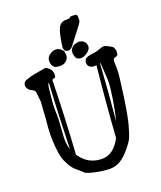

<svg xmlns="http://www.w3.org/2000/svg" viewBox="-161 -990 925 1102"><g transform="rotate(-20 301.5 -438.5)"><path d="M324.7 -708C334.5 -708 343.1 -712.4 350.6 -721.2C377 -756 399 -784.4 416.7 -806.4C434.5 -828.4 443.4 -843.1 443.4 -850.6V-865V-869.6V-873.5C443.4 -875.2 443.2 -876.5 442.9 -877.4C442.5 -878.4 442.2 -879.5 441.9 -880.6C441.6 -881.8 441.1 -882.6 440.4 -883.3C439.8 -884 438.6 -884.8 436.8 -886C435 -887.1 430.4 -887.7 423.1 -887.7H409.9C408.4 -887.7 406.5 -887.5 404.1 -887.2C401.6 -886.9 399.8 -886.1 398.7 -884.8C397.5 -883.5 396.6 -881.8 396 -879.9C392.4 -878.9 383.3 -878.4 368.7 -878.4C354 -878.4 342 -872.8 332.8 -861.6C323.5 -850.3 315.9 -829.9 310.1 -800.3C306.5 -782.4 303.1 -761.7 299.8 -738.3C299.8 -718.1 308.1 -708 324.7 -708ZM381.3 -642.3H381.8C393.9 -643 406.7 -648.5 420.4 -658.9C434.1 -669.3 440.9 -679.6 440.9 -689.7V-700.4H439.9C439 -714.1 430.7 -724.5 415 -731.7L398.9 -735.6L376.5 -731.2C353.7 -724.4 342.3 -708.2 342.3 -682.8V-679.4H344.2C344.9 -654.7 357.3 -642.3 381.3 -642.3ZM304.7 -687.7 302.2 -711.7C300.3 -715.9 295.2 -721.4 286.9 -728.3C278.6 -735.1 268.3 -738.5 256.1 -738.5C243.9 -738.5 231.6 -733.7 219.2 -724.1C206.9 -714.5 200.7 -703.2 200.7 -690.2C200.7 -677.1 203 -667 207.8 -659.7C212.5 -652.3 217.7 -647.4 223.4 -645C229.1 -642.6 239.3 -641.3 254.2 -641.3C269 -641.3 281.1 -646.1 290.5 -655.5C300 -664.9 304.7 -675.7 304.7 -687.7ZM447.8 -574.2C432.8 -431.3 420.4 -287.4 410.6 -142.6C380.7 -85.9 342.4 -57.6 295.7 -57.6C248.9 -57.6 210.6 -74.2 180.7 -107.4C173.5 -115.2 167.2 -123.2 161.6 -131.3C171.1 -280.4 177.6 -430.7 181.2 -582L201.7 -589.8L204.6 -605.5L203.6 -614.7C202 -627.4 196.9 -637.7 188.5 -645.5C180 -653.3 172.7 -657.6 166.5 -658.2L165.5 -659.2H163.1L108.4 -649.4C95.7 -647.5 84.6 -645.2 75 -642.6C65.3 -640 55.6 -637 45.7 -633.5C35.7 -630.1 29 -625.2 25.4 -618.7L20.5 -599.6H22C22.9 -595.7 25 -590.7 28.1 -584.5C31.2 -578.3 37.9 -572.6 48.3 -567.4C58.8 -562.2 64.9 -557.9 66.7 -554.7C68.4 -551.4 70.1 -543.1 71.8 -529.8C73.4 -516.4 74.9 -502.1 76.2 -486.8L69.3 -384.3C64.8 -342 62.5 -309.2 62.5 -285.9C62.5 -262.6 63.6 -237.8 65.9 -211.4C68.2 -185.1 71.7 -163.7 76.4 -147.2C81.1 -130.8 88.7 -113.4 99.1 -95C109.5 -76.6 122.1 -61.7 136.7 -50.3C151.4 -38.9 162 -29.4 168.7 -21.7C175.4 -14.1 195.7 -6.6 229.7 0.7C263.8 8.1 293 11.7 317.4 11.7C341.8 11.7 363.5 5.9 382.6 -5.9C401.6 -17.6 421.1 -35.3 440.9 -59.1C460.8 -82.8 473.7 -101.3 479.7 -114.5C485.8 -127.7 493.6 -151.5 503.2 -186C512.8 -220.5 523.1 -276.8 534.2 -354.7C545.2 -432.7 550.9 -481.4 551.3 -501C551.6 -510.7 551.7 -518.6 551.5 -524.4C551.4 -530.3 551.3 -534.2 551.3 -536.1C550.9 -540 550.6 -547.9 550.3 -559.6V-560.5C550.3 -571.3 554.9 -577.6 564 -579.6C573.4 -581.5 579.3 -585.3 581.5 -590.8L584 -612.3L577.1 -634.8C573.2 -639.3 564.5 -645 551 -651.9C537.5 -658.7 527.9 -662.1 522.2 -662.1C516.5 -662.1 507.2 -659.5 494.4 -654.3C481.5 -649.1 461.9 -644.9 435.5 -641.6C409.2 -638.3 396 -627 396 -607.4V-604.5V-604C396.6 -593.9 400.6 -586.2 408 -580.8C415.3 -575.4 425.1 -572.8 437.5 -572.8H438ZM443.8 -233.4C454.6 -347 463.5 -461.4 470.7 -576.7C472 -577 473.1 -577.1 474.1 -577.1L480.5 -468.3C480.5 -442.5 476.6 -405.4 469 -356.9C461.3 -308.4 453 -267.3 443.8 -233.4ZM156.7 -574.2C148.9 -441.4 143.4 -307.8 140.1 -173.3C135.3 -187 132.2 -201 130.9 -215.3L129.9 -235.8C129.9 -245.9 131 -265.5 133.3 -294.4C135.6 -323.4 136.9 -344.7 137.2 -358.4C137.5 -365.6 137.6 -371.7 137.5 -377C137.3 -382.2 137.2 -386.7 137.2 -390.6C136.9 -398.1 136.6 -407.6 136.2 -418.9V-424.3C136.2 -435.1 137 -448.9 138.7 -465.8C140.6 -485.7 142.6 -506 144.5 -526.9C146.5 -547.7 148.6 -560.5 150.9 -565.2C153.2 -569.9 155.1 -572.9 156.7 -574.2Z"/></g></svg>

Font: Drukaatie burti
Style: Regular
Weight: 400
Version: Version 0.14.4